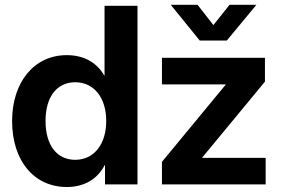

<svg xmlns="http://www.w3.org/2000/svg" viewBox="-20 -751 1149 782"><path d="M252.4 10.7C319.8 10.7 376 -19 406.7 -79.1H407.7V0H540V-727.5H405.8V-443.4H404.8C372.1 -499.5 318.4 -526.4 251.5 -526.4C119.6 -526.4 29.3 -417 29.3 -258.3C29.3 -97.2 117.7 10.7 252.4 10.7ZM286.1 -100.1C213.4 -100.1 165.5 -157.2 165.5 -258.3C165.5 -358.9 213.4 -416 286.1 -416C362.3 -416 412.6 -354 412.6 -258.3C412.6 -162.6 362.3 -100.1 286.1 -100.1ZM639.6 0H1062V-107.9H803.7V-109.4L1059.1 -418.5V-515.6H639.6V-407.2H898.9V-405.8L639.6 -91.8ZM784.7 -731.4H675.8V-731L793.5 -585.9H903.8L1023.9 -731V-731.4H915L849.1 -648.9Z"/></svg>

Font: Raveo Display Display SemiBold
Style: Regular
Weight: 600
Designer: Jakub Foglar, Rasmus Andersson (Inter)
Foundry: Jakubfoglar.com
Version: Version 1.100;Glyphs 3.2.3 (3260)